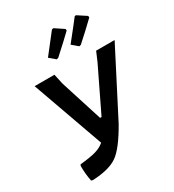

<svg xmlns="http://www.w3.org/2000/svg" viewBox="-210 -1004 1029 1133"><g transform="rotate(-30 305.0 -437.5)"><path d="M371 -749Q459 -859 476 -882L485 -884L546 -844L547 -833Q487 -775 423 -718L411 -715ZM217 -749Q304 -859 321 -882L332 -884L392 -844L393 -833Q353 -794 269 -718L257 -715ZM65 -99 69 -108Q139 -115 176 -125.5Q213 -136 238 -158L65 -643H200L215 -574L306 -288H316L458 -582L484 -643H610L383 -202Q311 -75 255 -35.5Q199 4 86 9L75 6Q65 -44 65 -99Z"/></g></svg>

Font: Alegreya Sans
Style: Bold Italic
Weight: 700
Italic angle: -7°
Designer: Juan Pablo del Peral
Foundry: Huerta Tipografica
Version: Version 2.007